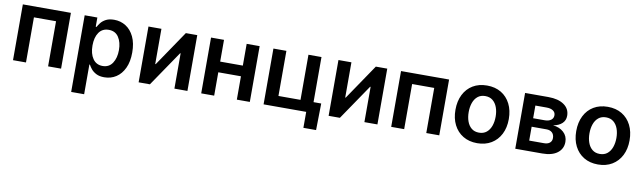

<svg xmlns="http://www.w3.org/2000/svg" viewBox="-43 -1100 6181 1850"><g transform="rotate(10 3048.0 -174.5)"><path d="M537.6 -545.9V0H410.6V-441.4H194.3V0H67.4V-545.9Z M672.4 204.1V-545.9H796.4V-455.6H804.7Q814 -474.6 832 -497.3Q850.1 -520 881.3 -536.4Q912.6 -552.7 960.9 -552.7Q1023.9 -552.7 1075 -520.5Q1126 -488.3 1156 -425.5Q1186 -362.8 1186 -272Q1186 -182.1 1156.5 -119.1Q1127 -56.2 1076.2 -23.2Q1025.4 9.8 960.4 9.8Q913.6 9.8 882.6 -6.1Q851.6 -22 833 -44.4Q814.5 -66.9 804.7 -86.4H799.3V204.1ZM926.3 -94.7Q989.7 -94.7 1022.7 -145.3Q1055.7 -195.8 1055.7 -272.5Q1055.7 -348.6 1023.2 -398.4Q990.7 -448.2 926.3 -448.2Q863.3 -448.2 830.1 -400.1Q796.9 -352.1 796.9 -272.5Q796.9 -192.9 830.6 -143.8Q864.3 -94.7 926.3 -94.7Z M1773.9 0H1646.5V-345.2H1641.6L1406.7 0H1296.4V-545.9H1423.3V-201.2H1428.2L1662.1 -545.9H1773.9Z M2035.6 -545.9V-333H2257.3V-545.9H2384.3V0H2257.3V-228.5H2035.6V0H1908.7V-545.9Z M2519 0V-545.9H2646V-104.5H2861.8V-545.9H2989.3V0ZM2936 156.2V0H2895.5V-104.5H3064.5L3060.1 156.2Z M3632.8 0H3505.4V-345.2H3500.5L3265.6 0H3155.3V-545.9H3282.2V-201.2H3287.1L3521 -545.9H3632.8Z M4237.8 -545.9V0H4110.8V-441.4H3894.5V0H3767.6V-545.9Z M4609.4 11.2Q4529.8 11.2 4471.2 -24.2Q4412.6 -59.6 4380.6 -122.8Q4348.6 -186 4348.6 -270Q4348.6 -355 4380.6 -418.7Q4412.6 -482.4 4471.2 -517.6Q4529.8 -552.7 4609.4 -552.7Q4689 -552.7 4747.6 -517.6Q4806.2 -482.4 4838.4 -418.7Q4870.6 -355 4870.6 -270Q4870.6 -186 4838.4 -122.8Q4806.2 -59.6 4747.6 -24.2Q4689 11.2 4609.4 11.2ZM4609.4 -91.8Q4653.8 -91.8 4683.1 -115.7Q4712.4 -139.6 4727.1 -180.2Q4741.7 -220.7 4741.7 -270.5Q4741.7 -320.8 4727.1 -361.3Q4712.4 -401.9 4683.1 -425.8Q4653.8 -449.7 4609.4 -449.7Q4565.4 -449.7 4536.1 -425.8Q4506.8 -401.9 4492.4 -361.3Q4478 -320.8 4478 -270.5Q4478 -220.7 4492.4 -180.2Q4506.8 -139.6 4536.1 -115.7Q4565.4 -91.8 4609.4 -91.8Z M4981.4 0V-545.9H5210Q5306.2 -545.9 5362.5 -506.8Q5418.9 -467.8 5418.9 -398.9Q5418.9 -353.5 5387.9 -324.5Q5356.9 -295.4 5301.3 -285.2Q5364.7 -279.3 5405.3 -242.2Q5445.8 -205.1 5445.8 -147.9Q5445.8 -80.6 5393.3 -40.3Q5340.8 0 5245.6 0ZM5100.1 -100.6H5245.6Q5281.2 -100.6 5301.3 -117.4Q5321.3 -134.3 5321.3 -163.6Q5321.3 -197.8 5301 -217Q5280.8 -236.3 5245.6 -236.3H5100.1ZM5100.1 -319.3H5212.4Q5252 -319.3 5274.7 -336.2Q5297.4 -353 5297.4 -382.3Q5297.4 -411.1 5273.9 -427.2Q5250.5 -443.4 5210 -443.4H5100.1Z M5791 11.2Q5711.4 11.2 5652.8 -24.2Q5594.2 -59.6 5562.3 -122.8Q5530.3 -186 5530.3 -270Q5530.3 -355 5562.3 -418.7Q5594.2 -482.4 5652.8 -517.6Q5711.4 -552.7 5791 -552.7Q5870.6 -552.7 5929.2 -517.6Q5987.8 -482.4 6020 -418.7Q6052.2 -355 6052.2 -270Q6052.2 -186 6020 -122.8Q5987.8 -59.6 5929.2 -24.2Q5870.6 11.2 5791 11.2ZM5791 -91.8Q5835.4 -91.8 5864.7 -115.7Q5894 -139.6 5908.7 -180.2Q5923.3 -220.7 5923.3 -270.5Q5923.3 -320.8 5908.7 -361.3Q5894 -401.9 5864.7 -425.8Q5835.4 -449.7 5791 -449.7Q5747.1 -449.7 5717.8 -425.8Q5688.5 -401.9 5674.1 -361.3Q5659.7 -320.8 5659.7 -270.5Q5659.7 -220.7 5674.1 -180.2Q5688.5 -139.6 5717.8 -115.7Q5747.1 -91.8 5791 -91.8Z"/></g></svg>

Font: Inter SemiBold
Style: Regular
Weight: 600
Designer: Rasmus Andersson
Foundry: rsms
Version: Version 4.001;git-9221beed3